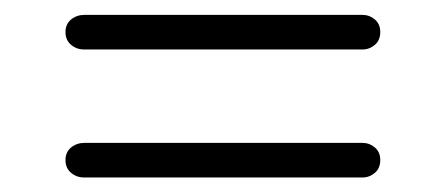

<svg xmlns="http://www.w3.org/2000/svg" viewBox="-20 -472 592 258"><path d="M68 -429Q68 -439.5 75.5 -445.8Q83 -452 93.5 -452H467Q476.5 -452 483.8 -445.8Q491 -439.5 491 -429Q491 -418 483.8 -411.8Q476.5 -405.5 467 -405.5H93Q83 -405.5 75.5 -411.8Q68 -418 68 -429ZM68 -257Q68 -267.5 75.5 -273.8Q83 -280 93.5 -280H467Q476.5 -280 483.8 -273.8Q491 -267.5 491 -257Q491 -246 483.8 -239.8Q476.5 -233.5 467 -233.5H93Q83 -233.5 75.5 -239.8Q68 -246 68 -257Z"/></svg>

Font: Fraunces 20pt
Style: Regular
Weight: 400
Version: Version 1.000;[b76b70a41]